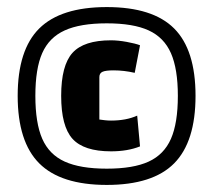

<svg xmlns="http://www.w3.org/2000/svg" viewBox="-20 -702 603 543"><path d="M30 -431Q30 -561 91 -621.5Q152 -682 282 -682Q412 -682 472.5 -621.5Q533 -561 533 -431Q533 -301 472.5 -240Q412 -179 282 -179Q152 -179 91 -240Q30 -301 30 -431ZM483 -431Q483 -507 463.5 -551.5Q444 -596 400.5 -616Q357 -636 282 -636Q207 -636 163 -616Q119 -596 99.5 -552Q80 -508 80 -431Q80 -354 99.5 -309.5Q119 -265 163 -245Q207 -225 282 -225Q357 -225 400.5 -245Q444 -265 463.5 -309.5Q483 -354 483 -431ZM153 -431Q153 -517 185 -552.5Q217 -588 294 -588Q314 -588 338.5 -583.5Q363 -579 376 -574L361 -496Q331 -503 301 -503Q279 -503 270 -499Q261 -495 261 -484V-364Q268 -363 276.5 -362Q285 -361 294 -361Q337 -361 368 -375L376 -288Q341 -274 294 -274Q217 -274 185 -309.5Q153 -345 153 -431Z"/></svg>

Font: Changa ExtraBold
Style: Regular
Weight: 800
Designer: Eduardo Rodriguez Tunni
Foundry: Eduardo Rodriguez Tunni
Version: Version 2.002; ttfautohint (v1.5) -l 8 -r 50 -G 220 -x 14 -H